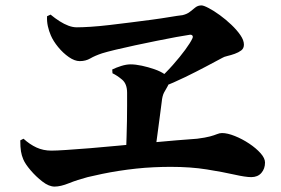

<svg xmlns="http://www.w3.org/2000/svg" viewBox="-20 -720 1040 710"><path d="M560 -420Q592 -449 619 -479.5Q646 -510 665 -536Q684 -562 691 -577Q695 -585 691 -589Q687 -593 679 -591Q664 -589 631.5 -583Q599 -577 559.5 -569Q520 -561 480 -552.5Q440 -544 407 -536Q374 -528 358 -523Q331 -514 314 -504Q297 -494 275 -494Q256 -494 234.5 -509Q213 -524 195 -546Q177 -568 168 -589Q161 -605 157 -623Q153 -641 154 -660L167 -666Q184 -652 200.5 -641.5Q217 -631 233 -625Q249 -619 264 -619Q284 -619 315.5 -621Q347 -623 385 -627.5Q423 -632 463 -637Q503 -642 540.5 -647Q578 -652 607.5 -657Q637 -662 655 -664Q672 -668 682.5 -676.5Q693 -685 702.5 -692.5Q712 -700 725 -700Q733 -700 752 -690Q771 -680 793 -664Q815 -648 835.5 -628.5Q856 -609 869 -590Q882 -571 882 -555Q882 -541 872 -533.5Q862 -526 848 -521Q834 -516 821 -513Q808 -510 802 -506Q774 -491 740 -473Q706 -455 665 -435Q624 -415 574 -395ZM182 -30Q161 -30 137 -48.5Q113 -67 93 -90.5Q73 -114 66 -131Q60 -145 57.5 -160.5Q55 -176 55 -201L67 -207Q90 -186 115 -174.5Q140 -163 170 -163Q188 -163 225.5 -165.5Q263 -168 313.5 -172Q364 -176 420 -181.5Q476 -187 530.5 -192Q585 -197 631.5 -201Q678 -205 709 -207Q740 -211 756.5 -215.5Q773 -220 782.5 -224Q792 -228 801 -228Q821 -228 848.5 -217Q876 -206 901.5 -189Q927 -172 943.5 -153.5Q960 -135 960 -119Q960 -96 946.5 -80.5Q933 -65 909 -65Q888 -65 846 -74.5Q804 -84 744.5 -93.5Q685 -103 611 -103Q582 -103 549 -101.5Q516 -100 483.5 -96.5Q451 -93 419 -88Q387 -83 358 -77Q329 -71 304 -65Q266 -55 235 -42.5Q204 -30 182 -30ZM446 -153Q447 -182 448 -213Q449 -244 449.5 -273Q450 -302 450 -329Q450 -356 450 -377Q450 -410 431.5 -425.5Q413 -441 396 -449L395 -463Q409 -470 428 -476Q447 -482 463 -482Q481 -482 504.5 -477Q528 -472 551 -464Q574 -456 589 -445.5Q604 -435 604 -422Q605 -409 599 -399.5Q593 -390 586.5 -377.5Q580 -365 578 -343Q575 -317 570.5 -285.5Q566 -254 562 -221.5Q558 -189 553 -155Z"/></svg>

Font: Noto Serif JP ExtraBold
Style: Regular
Weight: 800
Designer: Ryoko NISHIZUKA 西塚涼子 (kana & ideographs); Frank Grießhammer (Latin, Greek & Cyrillic); Wenlong ZHANG 张文龙 (bopomofo); San
Foundry: Adobe
Version: Version 2.003-H1;hotconv 1.1.1;makeotfexe 2.6.0